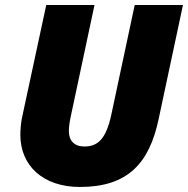

<svg xmlns="http://www.w3.org/2000/svg" viewBox="-20 -734 748 764"><path d="M298 10C489 10 574 -85 611 -259L708 -714H516L423 -278C403 -185 372 -151 316 -151C276 -151 254 -174 254 -212C254 -229 257 -249 261 -268L356 -714H164L67 -263C63 -242 61 -217 61 -197C61 -77 149 10 298 10Z"/></svg>

Font: Noto Sans UI Black
Style: Italic
Weight: 900
Italic angle: -372°
Designer: Monotype Design Team
Foundry: Monotype Imaging Inc.
Version: Version 1.901